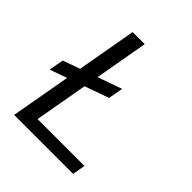

<svg xmlns="http://www.w3.org/2000/svg" viewBox="-194 -822 944 944"><g transform="rotate(45 277.5 -350.0)"><path d="M25 -281 39 -358 344 -466 330 -389ZM59 0 183 -700H267L155 -67H481L469 0Z"/></g></svg>

Font: DM Sans 18pt
Style: Italic
Weight: 400
Italic angle: -10°
Designer: Colophon Foundry, Jonny Pinhorn
Foundry: Colophon Foundry
Version: Version 4.004;gftools[0.9.30]